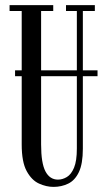

<svg xmlns="http://www.w3.org/2000/svg" viewBox="-20 -720 422 752"><path d="M189.5 12Q161.5 12 132.8 -1Q104 -14 84.5 -49.8Q65 -85.5 65 -154V-421.5H39V-444.5H65V-677H17.5V-700H188.5V-677H141V-444.5H281V-677H238.5V-700H351.5V-677H304.5V-444.5H362V-421.5H304.5V-137.5Q304.5 -78.5 289 -46Q273.5 -13.5 247.2 -0.8Q221 12 189.5 12ZM141 -154.5Q141 -81 158 -48.8Q175 -16.5 207 -16.5Q225 -16.5 242 -26.8Q259 -37 270 -63.2Q281 -89.5 281 -138.5V-421.5H141Z"/></svg>

Font: Imbue 50pt
Style: Regular
Weight: 400
Designer: Tyler Finck
Foundry: Etcetera Type Company
Version: Version 1.102; ttfautohint (v1.8.3)